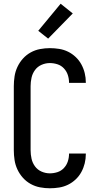

<svg xmlns="http://www.w3.org/2000/svg" viewBox="-20 -1001 540 1029"><path d="M247 8Q221 8 194.5 3Q168 -2 144.5 -15Q121 -28 103 -48Q85 -68 73.5 -92.5Q62 -117 58 -143.5Q54 -170 54 -196V-539Q54 -565 58 -591.5Q62 -618 73.5 -642.5Q85 -667 103 -687Q121 -707 144.5 -720Q168 -733 194.5 -738Q221 -743 247 -743Q272 -743 297 -739Q322 -735 344.5 -724Q367 -713 385.5 -695.5Q404 -678 416 -656Q428 -634 434 -609.5Q440 -585 440 -559V-557H350V-558Q350 -579 343.5 -599Q337 -619 322.5 -634.5Q308 -650 288 -656.5Q268 -663 247 -663Q224 -663 202.5 -653.5Q181 -644 167.5 -625.5Q154 -607 149 -584.5Q144 -562 144 -539V-196Q144 -173 149 -150.5Q154 -128 167.5 -109.5Q181 -91 202.5 -81.5Q224 -72 247 -72Q268 -72 288 -78.5Q308 -85 322.5 -100.5Q337 -116 343.5 -136Q350 -156 350 -177V-178H440V-176Q440 -150 434 -125.5Q428 -101 416 -79Q404 -57 385.5 -39.5Q367 -22 344.5 -11Q322 0 297 4Q272 8 247 8ZM238 -794 185 -836 305 -981 370 -929Z"/></svg>

Font: Iosevka SS10 Medium
Style: Regular
Weight: 500
Monospace: yes
Designer: Belleve Invis
Foundry: Belleve Invis
Version: Version 28.0.6; ttfautohint (v1.8.4)